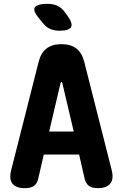

<svg xmlns="http://www.w3.org/2000/svg" viewBox="-20 -970 640 1000"><path d="M236 -285H364L305 -536Q303 -543 300 -543Q297 -543 295 -536ZM421 -39 392 -165H208L179 -39Q173 -13 156.5 -1.5Q140 10 109 10Q63 10 44.5 -14Q26 -38 39 -87L181 -647Q193 -695 222.5 -717.5Q252 -740 300 -740Q348 -740 377.5 -717.5Q407 -695 419 -647L561 -87Q574 -38 554.5 -14Q535 10 490 10Q459 10 443 -2Q427 -14 421 -39ZM290 -810Q264 -810 243 -818.5Q222 -827 205 -848L184 -873Q149 -915 162 -932.5Q175 -950 225 -950Q258 -950 279 -940Q300 -930 315 -910L330 -890Q360 -849 350.5 -829.5Q341 -810 290 -810Z"/></svg>

Font: Maple Mono NL ExtraBold
Style: Regular
Weight: 800
Monospace: yes
Designer: subframe7536
Version: Version 7.000